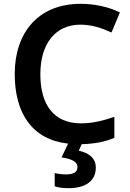

<svg xmlns="http://www.w3.org/2000/svg" viewBox="-20 -744 678 1004"><path d="M481 133C481 77 437 54 392 44L407 10C475 8 527 -2 578 -23V-133C522 -114 466 -99 404 -99C262 -99 191 -195 191 -356C191 -517 271 -615 400 -615C462 -615 516 -596 563 -574L607 -679C546 -709 473 -724 401 -724C180 -724 57 -573 57 -357C57 -153 147 -14 336 7L302 79C353 87 385 100 385 130C385 157 363 168 324 168C304 168 282 165 266 161V230C282 236 308 240 338 240C430 240 481 200 481 133Z"/></svg>

Font: Noto Sans Lao SemiBold
Style: Regular
Weight: 600
Designer: Monotype Design Team
Foundry: Monotype Imaging Inc.
Version: Version 2.003